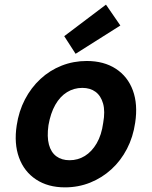

<svg xmlns="http://www.w3.org/2000/svg" viewBox="-20 -796 655 828"><path d="M260 12Q187 12 135.5 -22Q84 -56 62 -116.5Q40 -177 52 -255Q61 -316 87.5 -367Q114 -418 154.5 -455.5Q195 -493 246 -513Q297 -533 354 -533Q428 -533 479.5 -499.5Q531 -466 553 -406Q575 -346 563 -267Q554 -205 527.5 -154Q501 -103 460.5 -66Q420 -29 369 -8.5Q318 12 260 12ZM280 -105Q316 -105 346 -123.5Q376 -142 397 -178Q418 -214 425 -266Q434 -316 424.5 -349.5Q415 -383 392 -400Q369 -417 335 -417Q299 -417 269 -398.5Q239 -380 218.5 -344Q198 -308 189 -256Q182 -206 191 -172.5Q200 -139 223 -122Q246 -105 280 -105ZM306 -564 257 -640 437 -776 499 -686Z"/></svg>

Font: DM Sans 10pt
Style: Bold Italic
Weight: 700
Italic angle: -10°
Version: Version 4.004;gftools[0.9.30]